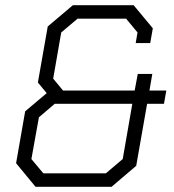

<svg xmlns="http://www.w3.org/2000/svg" viewBox="-20 -720 670 740"><path d="M42 -91 77 -291 160 -361 126 -402 164 -618 261 -700H495L569 -611L559 -554H503L510 -595L466 -648H279L216 -595L185 -417L223 -371H499L511 -435H567L556 -371H621L612 -320H547L505 -81L410 0H117ZM388 -52 453 -107 490 -320H191L130 -268L101 -107L147 -52Z"/></svg>

Font: Chakra Petch Light
Style: Italic
Weight: 300
Italic angle: -10°
Designer: Katatrad Aksorn Co.,Ltd.
Foundry: Cadson Demak Co.,Ltd.
Version: Version 1.000; ttfautohint (v1.6)